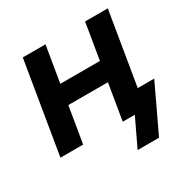

<svg xmlns="http://www.w3.org/2000/svg" viewBox="-155 -649 911 937"><g transform="rotate(-30 300.5 -180.0)"><path d="M224.6 -515.6 190.9 -312.5H414.1L447.8 -515.6H575.7L490.2 0H362.3L396 -203.1H172.9L139.2 0H11.2L96.7 -515.6ZM356 156.2 430.2 0H392.6L409.7 -105.5H600.6L476.6 156.2Z"/></g></svg>

Font: Inter Display Semi Bold
Style: Italic
Weight: 600
Italic angle: -9.39999°
Designer: Rasmus Andersson
Foundry: rsms
Version: Version 4.000;git-4fc901f